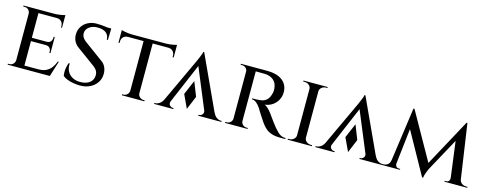

<svg xmlns="http://www.w3.org/2000/svg" viewBox="-26 -1241 4764 1881"><g transform="rotate(15 2355.5 -301.0)"><path d="M209 -600V0H118V-600ZM466 -34 473 0H207V-34ZM424 -316V-282H207V-316ZM469 -600V-566H207V-600ZM525 -157 476 0H317L350 -34Q397 -34 428.5 -49.5Q460 -65 481 -93Q502 -121 515 -157ZM424 -284V-217H413V-228Q413 -251 399.5 -266.5Q386 -282 360 -282V-284ZM424 -381V-314H360V-316Q386 -316 399.5 -332Q413 -348 413 -370V-381ZM469 -569V-487H459V-500Q459 -529 442 -547.5Q425 -566 395 -566V-569ZM469 -616V-590L358 -600Q389 -600 423 -605.5Q457 -611 469 -616ZM120 -64 131 0H48V-10Q48 -10 54.5 -10Q61 -10 62 -10Q86 -10 101.5 -26Q117 -42 118 -64ZM120 -537H118Q117 -560 101.5 -575Q86 -590 62 -590Q61 -590 54.5 -590Q48 -590 48 -590V-600H131Z M787 -614Q813 -614 836.5 -612Q860 -610 879.5 -607.5Q899 -605 914 -601.5Q929 -598 937 -595L934 -488H923Q923 -531 893.5 -555.5Q864 -580 805 -580Q755 -580 721.5 -554.5Q688 -529 688 -491Q688 -476 693 -462.5Q698 -449 709 -436.5Q720 -424 736 -412L923 -275Q952 -256 967 -223.5Q982 -191 981 -154Q981 -106 955 -67.5Q929 -29 885 -7.5Q841 14 785 14Q751 14 716.5 8Q682 2 654 -9Q626 -20 608 -35Q604 -51 604 -75Q604 -99 609 -124.5Q614 -150 622 -169H633Q629 -124 647 -90Q665 -56 699.5 -37.5Q734 -19 781 -20Q842 -21 875.5 -49.5Q909 -78 909 -123Q909 -148 897.5 -168Q886 -188 860 -207L679 -339Q644 -364 629.5 -397.5Q615 -431 617 -466Q619 -509 641.5 -542.5Q664 -576 702 -595Q740 -614 787 -614ZM937 -605V-587H854V-605Z M1367 -597V0H1275V-597ZM1601 -601V-568H1041V-601ZM1601 -570V-489H1590V-502Q1590 -531 1573 -549Q1556 -567 1526 -568V-570ZM1601 -617V-591L1491 -601Q1510 -601 1532.5 -603.5Q1555 -606 1573.5 -610Q1592 -614 1601 -617ZM1277 -64V0H1206V-10Q1207 -10 1212.5 -10Q1218 -10 1218 -10Q1241 -10 1257.5 -26Q1274 -42 1275 -64ZM1364 -64H1367Q1367 -42 1384 -26Q1401 -10 1424 -10Q1424 -10 1429.5 -10Q1435 -10 1435 -10V0H1364ZM1116 -570V-568Q1086 -567 1069 -549Q1052 -531 1052 -502V-489H1041V-570ZM1041 -617Q1050 -614 1068.5 -610Q1087 -606 1109.5 -603.5Q1132 -601 1151 -601L1041 -591Z M1913 -173 1856 -36 1793 -171 1856 -318ZM1876 -618 2158 -6H2049L1845 -498ZM1685 -71Q1674 -42 1688 -26Q1702 -10 1720 -10H1728V0H1534V-10Q1534 -10 1538 -10Q1542 -10 1542 -10Q1562 -10 1584 -24Q1606 -38 1622 -71ZM1876 -618 1882 -532 1657 -3H1590L1826 -509Q1827 -511 1833 -524.5Q1839 -538 1846.5 -556Q1854 -574 1860.5 -591Q1867 -608 1868 -618ZM2023 -71H2129Q2144 -38 2166 -24Q2188 -10 2208 -10Q2208 -10 2212 -10Q2216 -10 2216 -10V0H1981V-10H1989Q2006 -10 2020 -26Q2034 -42 2023 -71Z M2401 -600H2523Q2568 -600 2606 -590Q2644 -580 2672 -559.5Q2700 -539 2715.5 -508.5Q2731 -478 2731 -437Q2731 -398 2713 -362.5Q2695 -327 2661 -303Q2627 -279 2581 -273Q2602 -266 2626 -241Q2650 -216 2665 -193Q2667 -191 2679 -173.5Q2691 -156 2709.5 -131.5Q2728 -107 2747 -83Q2768 -59 2784.5 -43Q2801 -27 2820 -18.5Q2839 -10 2864 -10V0H2816Q2761 0 2725 -12Q2689 -24 2665 -45Q2641 -66 2623 -91Q2617 -98 2604 -118Q2591 -138 2576.5 -160.5Q2562 -183 2550 -202Q2538 -221 2535 -227Q2517 -255 2494.5 -273.5Q2472 -292 2448 -292V-302Q2448 -302 2461 -301.5Q2474 -301 2494 -302Q2520 -303 2545.5 -307.5Q2571 -312 2593 -331.5Q2615 -351 2627 -393Q2630 -402 2632 -415.5Q2634 -429 2633 -445Q2631 -476 2621 -498Q2611 -520 2593.5 -534.5Q2576 -549 2554.5 -556.5Q2533 -564 2508 -565Q2471 -566 2442.5 -565.5Q2414 -565 2411 -566Q2411 -566 2408.5 -574.5Q2406 -583 2403.5 -591.5Q2401 -600 2401 -600ZM2413 -600V0H2322V-600ZM2325 -64 2334 0H2253V-10Q2254 -10 2260 -10Q2266 -10 2267 -10Q2290 -10 2306 -26Q2322 -42 2323 -64ZM2325 -537H2323Q2322 -560 2306 -575Q2290 -590 2267 -590Q2266 -590 2260 -590Q2254 -590 2253 -590V-600H2334ZM2410 -64H2413Q2413 -41 2429.5 -25.5Q2446 -10 2469 -10Q2469 -10 2474.5 -10Q2480 -10 2481 -10L2482 0H2400Z M3056 -600V0H2966V-600ZM2969 -64V0H2888V-10Q2888 -10 2894.5 -10Q2901 -10 2902 -10Q2928 -10 2946.5 -26Q2965 -42 2966 -64ZM3053 -64H3056Q3057 -42 3075.5 -26Q3094 -10 3121 -10Q3121 -10 3127 -10Q3133 -10 3133 -10L3134 0H3053ZM3053 -536V-600H3134L3133 -590Q3133 -590 3127 -590Q3121 -590 3121 -590Q3094 -590 3075.5 -574.5Q3057 -559 3056 -536ZM2969 -536H2966Q2965 -559 2946.5 -574.5Q2928 -590 2901 -590Q2901 -590 2894.5 -590Q2888 -590 2888 -590V-600H2969Z M3548 -173 3491 -36 3428 -171 3491 -318ZM3511 -618 3793 -6H3684L3480 -498ZM3320 -71Q3309 -42 3323 -26Q3337 -10 3355 -10H3363V0H3169V-10Q3169 -10 3173 -10Q3177 -10 3177 -10Q3197 -10 3219 -24Q3241 -38 3257 -71ZM3511 -618 3517 -532 3292 -3H3225L3461 -509Q3462 -511 3468 -524.5Q3474 -538 3481.5 -556Q3489 -574 3495.5 -591Q3502 -608 3503 -618ZM3658 -71H3764Q3779 -38 3801 -24Q3823 -10 3843 -10Q3843 -10 3847 -10Q3851 -10 3851 -10V0H3616V-10H3624Q3641 -10 3655 -26Q3669 -42 3658 -71Z M4538 -614 4547 -536 4301 -86Q4301 -86 4293 -69.5Q4285 -53 4277 -29.5Q4269 -6 4266 16H4256L4234 -54ZM3943 -66V0H3841V-10Q3841 -10 3848 -10Q3855 -10 3855 -10Q3881 -10 3900 -24.5Q3919 -39 3922 -66ZM3977 -51Q3976 -38 3984 -24Q3992 -10 4013 -9H4027V0H3969L3971 -51ZM4000 -614H4010L4034 -542L3972 0H3914ZM4010 -614 4290 -117 4256 16 3989 -464ZM4547 -614 4637 0H4535L4475 -457L4538 -614ZM4607 -66H4627Q4631 -39 4650.5 -24.5Q4670 -10 4695 -10Q4695 -10 4702 -10Q4709 -10 4709 -10V0H4607ZM4528 -51H4535L4537 0H4478V-9H4493Q4515 -10 4522.5 -24Q4530 -38 4528 -51Z"/></g></svg>

Font: Cinzel Eorzea
Style: Regular
Weight: 500
Designer: Natanael Gama
Version: Version 2.000